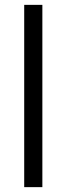

<svg xmlns="http://www.w3.org/2000/svg" viewBox="-20 -770 274 790"><path d="M154.3 -750V0H79.6V-750Z"/></svg>

Font: Vazirmatn UI FD Light
Style: Regular
Weight: 300
Designer: Saber Rastikerdar
Foundry: Saber Rastikerdar
Version: Version 33.003